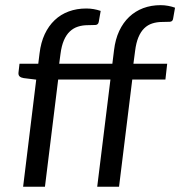

<svg xmlns="http://www.w3.org/2000/svg" viewBox="-20 -710 686 730"><path d="M67.9 0 117.7 -407.2 69.8 -413.1Q60.1 -414.6 54.7 -419.4Q49.3 -424.3 50.3 -434.1L54.2 -467.8H125.5L130.4 -507.3Q135.3 -548.3 150.1 -580.1Q165 -611.8 188 -633.5Q210.9 -655.3 241.5 -666.5Q272 -677.7 308.1 -677.7Q322.8 -677.7 336.4 -675.3Q350.1 -672.9 362.8 -668.5L355.5 -627Q353.5 -615.7 342.8 -615Q332 -614.3 314 -614.3Q293.5 -614.3 276.1 -608.6Q258.8 -603 245.4 -590.3Q231.9 -577.6 222.9 -556.6Q213.9 -535.6 210 -504.9L205.1 -467.8H407.2L413.6 -519.5Q418.5 -560.5 433.3 -592.3Q448.2 -624 471.2 -645.8Q494.1 -667.5 524.4 -679Q554.7 -690.4 590.8 -690.4Q605.5 -690.4 619.6 -687.7Q633.8 -685.1 645.5 -680.7L638.2 -639.2Q636.7 -627.9 625.7 -627.2Q614.7 -626.5 596.7 -626.5Q576.2 -626.5 558.8 -620.8Q541.5 -615.2 528.3 -602.3Q515.1 -589.4 506.3 -568.4Q497.6 -547.4 493.7 -516.6L487.3 -467.8H615.7L608.9 -407.7H482.9L432.6 0H349.6L399.9 -407.7H201.2L150.9 0Z"/></svg>

Font: Carlito
Style: Italic
Weight: 400
Italic angle: -7°
Designer: Lukasz Dziedzic
Foundry: tyPoland Lukasz Dziedzic
Version: Version 1.104